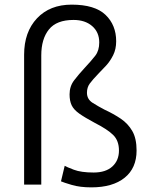

<svg xmlns="http://www.w3.org/2000/svg" viewBox="-20 -796 643 828"><path d="M374 12Q325 12 289.5 1.5Q254 -9 243 -14L259 -81Q267 -76 298.5 -64Q330 -52 384 -52Q436 -52 464.5 -78Q493 -104 493 -147Q493 -189 468.5 -213.5Q444 -238 389 -266Q346 -289 322 -306Q298 -323 289 -342Q280 -361 280 -389Q280 -424 300 -450Q320 -476 345 -503Q374 -534 391 -556Q408 -578 408 -613Q408 -657 377.5 -683.5Q347 -710 297 -710Q224 -710 191 -669Q158 -628 158 -557V0H84V-560Q84 -658 139.5 -717Q195 -776 289 -776Q389 -776 435 -732Q481 -688 481 -618Q481 -584 468 -558Q455 -532 437.5 -513Q420 -494 406 -480Q379 -452 367 -435.5Q355 -419 355 -396Q355 -368 379.5 -352.5Q404 -337 431 -323Q470 -305 501 -284Q532 -263 550.5 -231Q569 -199 569 -147Q569 -71 517.5 -29.5Q466 12 374 12Z"/></svg>

Font: Ubuntu Sans
Style: Regular
Weight: 400
Designer: Dalton Maag Ltd
Foundry: Dalton Maag Ltd
Version: Version 1.006; ttfautohint (v1.8.4.7-5d5b)